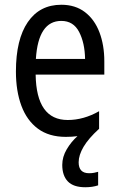

<svg xmlns="http://www.w3.org/2000/svg" viewBox="-20 -566 502 808"><path d="M311 117Q311 163 355 163Q367 163 376.5 161Q386 159 393 157V214Q381 218 367.5 220Q354 222 339 222Q289 222 265.5 197.5Q242 173 242 128Q242 94 261 62Q280 30 306 7Q283 10 257 10Q186 10 139.5 -24.5Q93 -59 70 -121Q47 -183 47 -265Q47 -400 97 -473Q147 -546 238 -546Q297 -546 337.5 -515Q378 -484 398.5 -430Q419 -376 419 -308V-252H130Q133 -61 265 -61Q332 -61 397 -98V-24Q352 17 331.5 52Q311 87 311 117ZM238 -478Q141 -478 131 -318H338Q337 -385 313 -431.5Q289 -478 238 -478Z"/></svg>

Font: Noto Sans Bengali UI Condensed
Style: Regular
Weight: 400
Width: 3
Designer: Jelle Bosma - Monotype Design Team
Foundry: Monotype Imaging Inc.
Version: Version 2.003; ttfautohint (v1.8.4.7-5d5b)